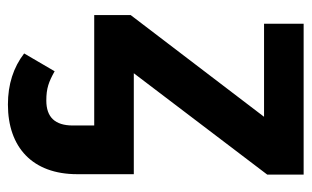

<svg xmlns="http://www.w3.org/2000/svg" viewBox="-171 -398 787 485"><g transform="rotate(90 222.5 -155.5)"><path d="M421 -529H40V-429H275L18 -92V0H297V54C297 99 276 121 234 121C203 121 187 115 160 100L115 177C150 204 193 218 244 218C352 218 420 156 420 43V-100H165L421 -437Z"/></g></svg>

Font: Fira Sans Medium
Style: Regular
Weight: 500
Designer: Carrois Corporate & Edenspiekermann AG
Foundry: Carrois Corporate GbR & Edenspiekermann AG
Version: Version 4.203